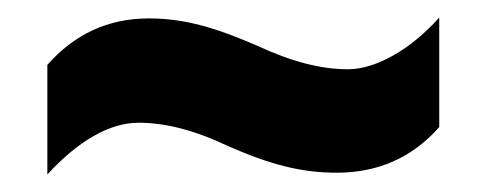

<svg xmlns="http://www.w3.org/2000/svg" viewBox="-20 -462 555 219"><path d="M241 -295C289 -274 324 -265 364 -265C411 -265 450 -282 481 -317V-442C449 -406 409 -383 377 -383C347 -383 314 -391 273 -410C227 -430 191 -441 150 -441C103 -441 65 -423 34 -388V-263C68 -300 104 -322 138 -322C168 -322 201 -314 241 -295Z"/></svg>

Font: Noto Sans Lao Looped Condensed ExtraBold
Style: Regular
Weight: 800
Width: 3
Designer: Mark Frömberg, Ben Mitchell
Foundry: The Fontpad Ltd
Version: Version 1.002